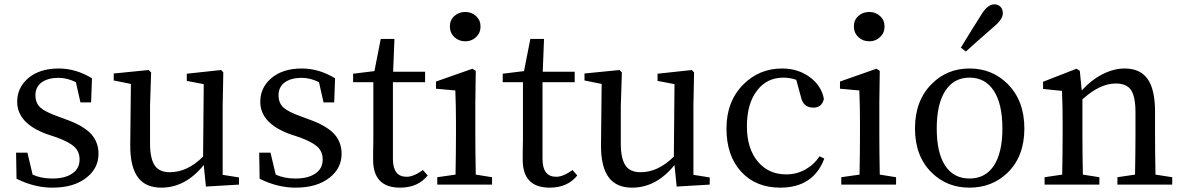

<svg xmlns="http://www.w3.org/2000/svg" viewBox="-20 -849 5444 883"><path d="M221 14Q138 14 56 -27L54 -147H106L130 -46Q169 -28 220 -28Q282 -28 315 -53Q346 -75 346 -116Q346 -151 322 -174Q299 -195 244 -216L193 -233Q59 -283 59 -381Q59 -445 108 -488Q161 -534 250 -534Q329 -534 403 -489L399 -378H350L329 -471Q289 -491 250 -491Q199 -491 170 -469Q143 -448 143 -411Q143 -375 166 -354Q187 -335 245 -314L283 -300Q362 -272 399 -233Q433 -195 433 -142Q433 -76 379 -33Q321 14 221 14Z M722 14Q652 14 617 -30Q578 -79 579 -184L582 -463L503 -479V-511L664 -527L675 -516L670 -361V-189Q670 -118 693 -86Q714 -57 761 -57Q842 -57 914 -129L917 -462L839 -477V-510L997 -527L1007 -516L1004 -361V-45L1079 -33V0L927 9L917 -90Q833 14 722 14Z M1339 14Q1256 14 1174 -27L1172 -147H1224L1248 -46Q1287 -28 1338 -28Q1400 -28 1433 -53Q1464 -75 1464 -116Q1464 -151 1440 -174Q1417 -195 1362 -216L1311 -233Q1177 -283 1177 -381Q1177 -445 1226 -488Q1279 -534 1368 -534Q1447 -534 1521 -489L1517 -378H1468L1447 -471Q1407 -491 1368 -491Q1317 -491 1288 -469Q1261 -448 1261 -411Q1261 -375 1284 -354Q1305 -335 1363 -314L1401 -300Q1480 -272 1517 -233Q1551 -195 1551 -142Q1551 -76 1497 -33Q1439 14 1339 14Z M1820 14Q1696 14 1696 -114Q1696 -126 1696 -149Q1697 -182 1697 -205V-471H1604V-510L1702 -522L1731 -670H1794L1788 -519H1935V-471H1787V-118Q1787 -36 1850 -36Q1882 -36 1925 -67L1947 -42Q1902 14 1820 14Z M1991 0V-34L2075 -46Q2077 -158 2077 -230V-288Q2077 -361 2074 -433L1985 -441V-474L2153 -533L2168 -523L2166 -377V-230Q2166 -158 2168 -46L2243 -34V0ZM2120 -659Q2090 -659 2069.5 -678.5Q2049 -698 2049 -727.5Q2049 -757 2069.5 -775.5Q2090 -794 2120 -794Q2149 -794 2169.5 -775Q2190 -756 2190 -727Q2190 -698 2169.5 -678.5Q2149 -659 2120 -659Z M2508 14Q2384 14 2384 -114Q2384 -126 2384 -149Q2385 -182 2385 -205V-471H2292V-510L2390 -522L2419 -670H2482L2476 -519H2623V-471H2475V-118Q2475 -36 2538 -36Q2570 -36 2613 -67L2635 -42Q2590 14 2508 14Z M2887 14Q2817 14 2782 -30Q2743 -79 2744 -184L2747 -463L2668 -479V-511L2829 -527L2840 -516L2835 -361V-189Q2835 -118 2858 -86Q2879 -57 2926 -57Q3007 -57 3079 -129L3082 -462L3004 -477V-510L3162 -527L3172 -516L3169 -361V-45L3244 -33V0L3092 9L3082 -90Q2998 14 2887 14Z M3568 14Q3456 14 3388.5 -59.5Q3321 -133 3321 -258Q3321 -383 3399 -461Q3472 -534 3577 -534Q3650 -534 3704 -494.5Q3758 -455 3769 -394Q3760 -354 3721 -354Q3673 -354 3663 -405L3642 -482Q3612 -492 3583 -492Q3507 -492 3462 -433Q3415 -373 3415 -268Q3415 -165 3466 -105Q3515 -47 3596 -47Q3643 -47 3683 -69Q3723 -91 3749 -130L3771 -120Q3721 14 3568 14Z M3849 0V-34L3933 -46Q3935 -158 3935 -230V-288Q3935 -361 3932 -433L3843 -441V-474L4011 -533L4026 -523L4024 -377V-230Q4024 -158 4026 -46L4101 -34V0ZM3978 -659Q3948 -659 3927.5 -678.5Q3907 -698 3907 -727.5Q3907 -757 3927.5 -775.5Q3948 -794 3978 -794Q4007 -794 4027.5 -775Q4048 -756 4048 -727Q4048 -698 4027.5 -678.5Q4007 -659 3978 -659Z M4265 -55Q4188 -130 4188 -258.5Q4188 -387 4266 -464Q4336 -534 4439 -534Q4542 -534 4613 -464Q4691 -387 4691 -258Q4691 -129 4613 -54Q4542 14 4438.5 14Q4335 14 4265 -55ZM4550 -86Q4590 -146 4590 -258Q4590 -371 4550.5 -431.5Q4511 -492 4439 -492Q4367 -492 4327.5 -431.5Q4288 -371 4288 -258Q4288 -146 4327 -87Q4366 -28 4438.5 -28Q4511 -28 4550 -86ZM4422 -612 4399 -630Q4445 -706 4494 -783Q4522 -829 4553 -829Q4569 -829 4580 -819Q4592 -808 4592 -788Q4592 -761 4554 -729Q4549 -724 4538 -715Q4460 -647 4422 -612Z M4784 0V-34L4865 -46Q4867 -158 4867 -230V-287Q4867 -365 4864 -431L4777 -440V-473L4931 -533L4946 -523L4955 -433Q4997 -480 5049 -507Q5102 -534 5152 -534Q5223 -534 5257 -487Q5292 -439 5292 -335V-230Q5292 -156 5294 -46L5371 -34V0H5119V-34L5200 -46Q5202 -156 5202 -230V-332Q5202 -405 5181 -436Q5160 -465 5111 -465Q5038 -465 4958 -392V-230Q4958 -158 4960 -46L5036 -34V0Z"/></svg>

Font: GenRyuMin TW M
Style: Regular
Weight: 500
Version: Version 1.501;PS 1;hotconv 16.6.51;makeotf.lib2.5.65220